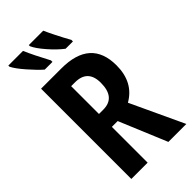

<svg xmlns="http://www.w3.org/2000/svg" viewBox="-285 -1005 1074 1074"><g transform="rotate(-45 252.0 -467.5)"><path d="M26 -935V-926Q40 -897 81.5 -849.5Q123 -802 154 -775H215V-787Q167 -877 142 -935ZM188 -935V-926Q201 -896 241 -850Q281 -804 319 -775H377V-787Q353 -830 332.5 -871Q312 -912 302 -935ZM324 -501Q324 -385 227 -385H193V-605H223Q324 -605 324 -501ZM64 -714V0H193V-283H239L357 0H499L352 -315Q455 -374 455 -508Q455 -714 224 -714Z"/></g></svg>

Font: Noto Sans UI Condensed
Style: Bold
Weight: 700
Width: 3
Designer: Monotype Design Team
Foundry: Monotype Imaging Inc.
Version: 1.001